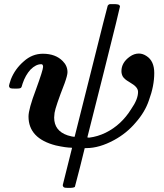

<svg xmlns="http://www.w3.org/2000/svg" viewBox="-20 -714 798 936"><path d="M155 -277Q190 -373 190 -388Q190 -401 181 -401Q155 -401 129 -375Q104 -348 90 -306Q86 -288 81 -285Q76 -282 61 -282H55Q35 -282 31 -284Q24 -288 24 -296Q24 -300 33 -327Q53 -378 96 -415Q137 -452 189 -452Q251 -452 286 -416Q309 -393 309 -362Q309 -347 295 -308Q251 -195 246 -164Q244 -142 244 -141Q244 -76 310 -54Q334 -47 342 -47L344 -48Q371 -155 424 -366Q502 -678 505 -686Q510 -694 518 -694H533Q557 -694 562 -689L565 -683Q565 -677 486 -362L406 -45Q406 -43 415 -43Q456 -48 495 -67Q572 -105 620 -183Q653 -230 653 -266Q653 -280 641 -292Q634 -300 609 -315Q586 -328 578 -342Q572 -354 572 -367Q572 -409 613 -438Q634 -453 657 -453Q676 -453 694 -441Q732 -417 732 -358Q732 -295 706 -225Q687 -168 641 -116Q597 -64 536 -31Q464 8 401 8H393L370 101L345 197Q340 202 316 202Q297 202 293 200Q286 196 286 188Q290 173 297 144Q311 86 319 56Q330 12 331 8Q331 6 328 6Q302 6 252 -5Q119 -39 119 -146Q119 -182 155 -277Z"/></svg>

Font: KaTeX_Math
Style: Bold Italic
Weight: 700
Version: Version